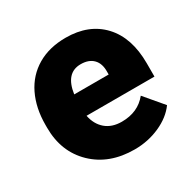

<svg xmlns="http://www.w3.org/2000/svg" viewBox="-128 -665 800 801"><g transform="rotate(-30 272.0 -264.0)"><path d="M301.8 9.8Q180.2 9.8 105 -62.7Q29.8 -135.3 29.8 -251.5V-265.1Q29.8 -346.2 59.8 -408.2Q89.8 -470.2 147.5 -504.2Q205.1 -538.1 284.2 -538.1Q395.5 -538.1 460 -469Q524.4 -399.9 524.4 -276.4V-212.4H197.3Q206.1 -168 235.8 -142.6Q265.6 -117.2 313 -117.2Q391.1 -117.2 435.1 -171.9L510.3 -83Q479.5 -40.5 423.1 -15.4Q366.7 9.8 301.8 9.8ZM283.2 -411.1Q210.9 -411.1 197.3 -315.4H363.3V-328.1Q364.3 -367.7 343.3 -389.4Q322.3 -411.1 283.2 -411.1Z"/></g></svg>

Font: Roboto
Style: Regular
Weight: 900
Designer: Google
Version: Version 2.001171; 2014